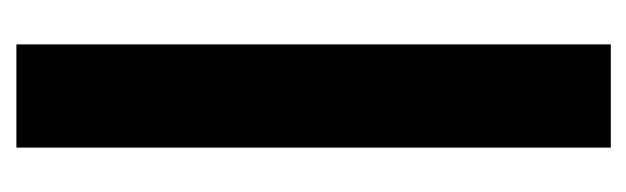

<svg xmlns="http://www.w3.org/2000/svg" viewBox="-292 -492 783 240"><g transform="rotate(90 100.0 -371.5)"><path d="M35 0V-743H164V0Z"/></g></svg>

Font: Saira ExtraCondensed ExtraBold
Style: Regular
Weight: 800
Width: 2
Designer: Hector Gatti with collaboration of the Omnibus-Type team
Foundry: Omnibus-Type
Version: Version 1.101